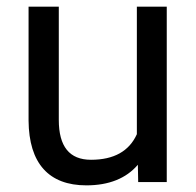

<svg xmlns="http://www.w3.org/2000/svg" viewBox="-20 -548 591 578"><path d="M66 -185C67 -56 127 10 240 10C308 10 360 -11 395 -52L396 0H482V-528H392V-144C369 -93 323 -67 254 -67C189 -67 157 -107 157 -187V-528H66Z"/></svg>

Font: Noto Sans KR Regular
Style: Regular
Weight: 400
Designer: Ryoko NISHIZUKA  (kana & ideographs); Paul D. Hunt (Latin, Greek & Cyrillic); Wenlong ZHANG  (bopomofo); Sandoll Communi
Foundry: Adobe Systems Incorporated
Version: Version 1.004;PS 1.004;hotconv 1.0.82;makeotf.lib2.5.63406